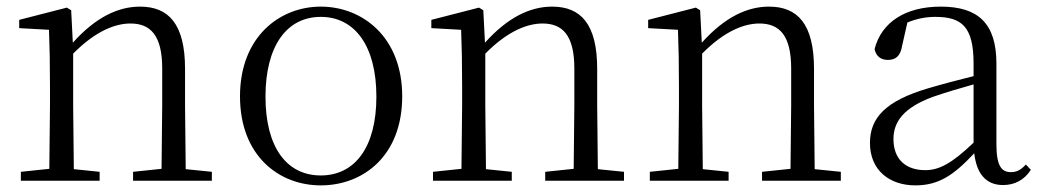

<svg xmlns="http://www.w3.org/2000/svg" viewBox="-20 -546 3146 580"><path d="M467 0H620V-27L541 -35L539 -227V-338C539 -474 489 -526 403 -526C337 -526 269 -494 200 -417L195 -515L182 -523L38 -486V-461L128 -456C130 -406 131 -353 131 -285V-227L129 -36L43 -27V0H281V-27L203 -35L201 -227V-384C271 -455 331 -475 374 -475C434 -475 470 -440 470 -339V-227L468 -36L382 -27V0Z M949 14C1076 14 1195 -74 1195 -255C1195 -435 1074 -526 949 -526C825 -526 705 -435 705 -255C705 -75 823 14 949 14ZM949 -16C846 -16 782 -101 782 -254C782 -407 846 -495 949 -495C1052 -495 1117 -407 1117 -254C1117 -101 1052 -16 949 -16Z M1712 0H1865V-27L1786 -35L1784 -227V-338C1784 -474 1734 -526 1648 -526C1582 -526 1514 -494 1445 -417L1440 -515L1427 -523L1283 -486V-461L1373 -456C1375 -406 1376 -353 1376 -285V-227L1374 -36L1288 -27V0H1526V-27L1448 -35L1446 -227V-384C1516 -455 1576 -475 1619 -475C1679 -475 1715 -440 1715 -339V-227L1713 -36L1627 -27V0Z M2367 0H2520V-27L2441 -35L2439 -227V-338C2439 -474 2389 -526 2303 -526C2237 -526 2169 -494 2100 -417L2095 -515L2082 -523L1938 -486V-461L2028 -456C2030 -406 2031 -353 2031 -285V-227L2029 -36L1943 -27V0H2181V-27L2103 -35L2101 -227V-384C2171 -455 2231 -475 2274 -475C2334 -475 2370 -440 2370 -339V-227L2368 -36L2282 -27V0Z M3010 13C3045 13 3074 -2 3094 -33L3079 -49C3063 -32 3051 -26 3034 -26C3005 -26 2990 -45 2990 -111V-354C2990 -476 2934 -526 2822 -526C2715 -526 2643 -479 2622 -398C2626 -377 2640 -365 2662 -365C2685 -365 2700 -376 2705 -407L2721 -478C2750 -490 2778 -495 2805 -495C2885 -495 2921 -466 2921 -354V-316C2876 -305 2827 -292 2783 -279C2655 -241 2608 -190 2608 -114C2608 -31 2668 14 2745 14C2817 14 2862 -18 2923 -83C2930 -23 2957 13 3010 13ZM2921 -115C2855 -52 2817 -32 2775 -32C2717 -32 2679 -64 2679 -126C2679 -179 2711 -221 2797 -253C2834 -266 2878 -279 2921 -291Z"/></svg>

Font: Noto Serif HK Light
Style: Regular
Weight: 300
Designer: Ryoko NISHIZUKA 西塚涼子 (kana & ideographs); Frank Grießhammer (Latin, Greek & Cyrillic); Wenlong ZHANG 张文龙 (bopomofo); San
Foundry: Adobe
Version: Version 2.001;hotconv 1.1.0;makeotfexe 2.6.0